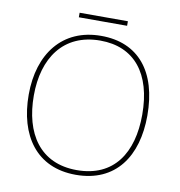

<svg xmlns="http://www.w3.org/2000/svg" viewBox="-90 -906 934 999"><g transform="rotate(10 377.0 -407.0)"><path d="M505 -824H250V-800H505ZM690 -358C690 -590 579 -725 382 -725C177 -725 63 -574 63 -359C63 -143 168 10 376 10C587 10 690 -143 690 -358ZM90 -359C90 -556 186 -700 382 -700C562 -700 663 -575 663 -358C663 -156 573 -15 377 -15C182 -15 90 -159 90 -359Z"/></g></svg>

Font: Noto Sans Canadian Aboriginal Thin
Style: Regular
Weight: 100
Designer: Monotype Design Team, Typotheque's Kevin King
Foundry: Monotype Imaging Inc.
Version: Version 2.004